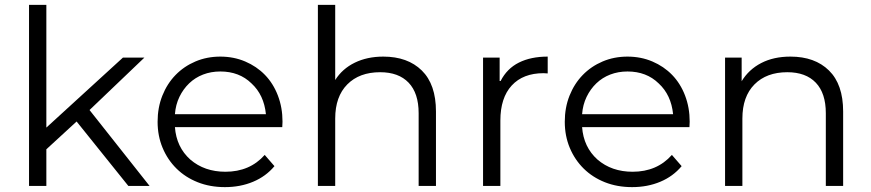

<svg xmlns="http://www.w3.org/2000/svg" viewBox="-20 -762 3570 787"><path d="M294 -264 170 -150V0H99V-742H170V-239L484 -526H572L347 -311L593 0H506Z M1137 -241H697Q703 -159 760 -108Q818 -58 904 -58Q1004 -58 1065 -127L1105 -81Q1070 -39 1017.5 -17Q965 5 902 5Q841 5 790.5 -15Q740 -35 703.5 -71Q667 -107 646.5 -156Q626 -205 626 -263Q626 -321 645.5 -370Q665 -419 699.5 -454.5Q734 -490 781 -510Q828 -530 883 -530Q938 -530 985 -510Q1032 -490 1066 -455Q1100 -420 1119 -370.5Q1138 -321 1138 -263ZM697 -294H1070Q1062 -373 1011 -420Q961 -469 883 -469Q845 -469 812.5 -456.5Q780 -444 755.5 -420.5Q731 -397 715.5 -365Q700 -333 697 -294Z M1767 -305V0H1696V-298Q1696 -380 1655 -423Q1614 -466 1538 -466Q1453 -466 1403.5 -416Q1354 -366 1354 -276V0H1283V-742H1354V-434Q1383 -480 1434 -505Q1485 -530 1551 -530Q1651 -530 1709 -473Q1767 -416 1767 -305Z M2032 -430Q2058 -481 2107 -505.5Q2156 -530 2225 -530V-461L2208 -462Q2124 -462 2077.5 -411.5Q2031 -361 2031 -268V0H1960V-526H2028V-430Z M2806 -241H2366Q2372 -159 2429 -108Q2487 -58 2573 -58Q2673 -58 2734 -127L2774 -81Q2739 -39 2686.5 -17Q2634 5 2571 5Q2510 5 2459.5 -15Q2409 -35 2372.5 -71Q2336 -107 2315.5 -156Q2295 -205 2295 -263Q2295 -321 2314.5 -370Q2334 -419 2368.5 -454.5Q2403 -490 2450 -510Q2497 -530 2552 -530Q2607 -530 2654 -510Q2701 -490 2735 -455Q2769 -420 2788 -370.5Q2807 -321 2807 -263ZM2366 -294H2739Q2731 -373 2680 -420Q2630 -469 2552 -469Q2514 -469 2481.5 -456.5Q2449 -444 2424.5 -420.5Q2400 -397 2384.5 -365Q2369 -333 2366 -294Z M3436 -305V0H3365V-298Q3365 -380 3324 -423Q3283 -466 3207 -466Q3122 -466 3072.5 -416Q3023 -366 3023 -276V0H2952V-526H3020V-429Q3049 -477 3100 -503.5Q3151 -530 3220 -530Q3320 -530 3378 -473Q3436 -416 3436 -305Z"/></svg>

Font: CMG Sans
Style: Regular
Weight: 400
Designer: Julieta Ulanovsky
Foundry: Julieta Ulanovsky
Version: Version 7.200